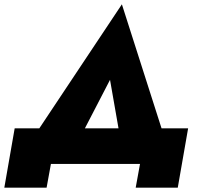

<svg xmlns="http://www.w3.org/2000/svg" viewBox="-30 -760 931 890"><path d="M480 -390 543 -30H762L535 -740L63 -31H294ZM619 0 599 110H794L842 -165H38L-10 110H186L206 0Z"/></svg>

Font: Jost ExtraBold
Style: Italic
Weight: 800
Italic angle: -5°
Version: Version 3.710